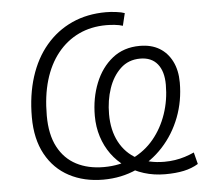

<svg xmlns="http://www.w3.org/2000/svg" viewBox="-52 -768 897 831"><g transform="rotate(-5 397.0 -352.5)"><path d="M364 8Q281 8 216.5 -26Q152 -60 115.5 -126.5Q79 -193 79 -288Q79 -384 104 -462.5Q129 -541 176.5 -597Q224 -653 290 -683Q356 -713 438 -713Q458 -713 482 -710Q506 -707 519 -702L506 -648Q491 -653 471 -655Q451 -657 435 -657Q368 -657 314.5 -631.5Q261 -606 222.5 -558Q184 -510 164 -442.5Q144 -375 144 -289Q144 -207 172.5 -153Q201 -99 252 -72.5Q303 -46 371 -46Q441 -46 496.5 -72.5Q552 -99 590 -145Q628 -191 648.5 -251Q669 -311 669 -378Q669 -436 643 -468Q617 -500 568 -500Q517 -500 482.5 -467.5Q448 -435 430.5 -383.5Q413 -332 413 -272Q413 -202 440 -151Q467 -100 516.5 -73Q566 -46 634 -46Q658 -46 680.5 -49.5Q703 -53 723.5 -59.5Q744 -66 764 -75L777 -24Q749 -7 714 0.5Q679 8 633 8Q584 8 541 -5.5Q498 -19 463 -43.5Q428 -68 403 -102.5Q378 -137 364.5 -179.5Q351 -222 351 -270Q351 -347 377 -412Q403 -477 452 -516Q501 -555 571 -555Q621 -555 656 -534Q691 -513 710.5 -474Q730 -435 730 -382Q730 -302 703 -231.5Q676 -161 626.5 -107Q577 -53 510 -22.5Q443 8 364 8Z"/></g></svg>

Font: Nunito Sans 12pt Light
Style: Italic
Weight: 300
Italic angle: -9°
Designer: Vernon Adams
Foundry: Vernon Adams
Version: Version 3.101;gftools[0.9.27]